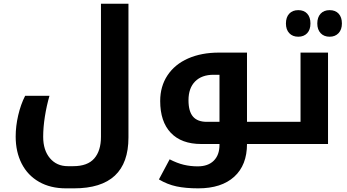

<svg xmlns="http://www.w3.org/2000/svg" viewBox="-20 -780 1882 1040"><path d="M336.9 240.2Q253.4 240.2 191.7 205.1Q129.9 169.9 97.4 106.2Q64.9 42.5 64.9 -40Q64.9 -96.7 78.6 -155.5Q92.3 -214.4 116.2 -261.2H248Q232.4 -207.5 223.1 -148.7Q213.9 -89.8 213.9 -39.1Q213.9 33.7 250.5 76.9Q287.1 120.1 347.2 120.1H377Q454.1 120.1 490.5 78.4Q526.9 36.6 526.9 -39.1V-759.8H675.8V-35.2Q675.8 240.2 380.9 240.2Z M1442.9 -120.1Q1447.8 -120.1 1447.8 -116.2V-4.9Q1447.8 0 1442.9 0H1317.9Q1317.9 114.3 1248.8 177.2Q1179.7 240.2 1053.7 240.2Q985.8 240.2 936.3 229.7Q886.7 219.2 840.8 191.9L898.9 83Q939.5 104 975.6 112.5Q1011.7 121.1 1050.8 121.1Q1107.4 121.1 1138.2 90.1Q1168.9 59.1 1168.9 4.9V0H1069.8Q962.9 0 905.3 -60.5Q847.7 -121.1 847.7 -232.9Q847.7 -312 887.2 -371.8Q926.8 -431.6 999 -463.4Q1071.3 -495.1 1166 -495.1H1317.9V-120.1ZM1168.9 -120.1V-375H1136.7Q1072.8 -375 1036.9 -338.9Q1001 -302.7 1001 -236.8Q1001 -176.8 1025.4 -148.4Q1049.8 -120.1 1100.1 -120.1Z M1433.1 0Q1428.2 0 1428.2 -4.9V-116.2Q1428.2 -120.1 1433.1 -120.1H1607.9V-495.1H1756.8V0ZM1595.7 -581.1Q1564.9 -581.1 1546.9 -600.3Q1528.8 -619.6 1528.8 -652.8Q1528.8 -686.5 1546.6 -705.8Q1564.5 -725.1 1595.7 -725.1Q1626.5 -725.1 1644 -706.1Q1661.6 -687 1661.6 -652.8Q1661.6 -618.7 1643.6 -599.9Q1625.5 -581.1 1595.7 -581.1ZM1765.6 -581.1Q1734.9 -581.1 1716.8 -600.3Q1698.7 -619.6 1698.7 -652.8Q1698.7 -686.5 1716.6 -705.8Q1734.4 -725.1 1765.6 -725.1Q1796.9 -725.1 1814.5 -705.8Q1832 -686.5 1832 -652.8Q1832 -619.6 1813.7 -600.3Q1795.4 -581.1 1765.6 -581.1Z"/></svg>

Font: Droid Arabic Kufi
Style: Bold
Weight: 700
Designer: Pascal Zoghbi
Foundry: Irfont.ir
Version: Version 1.00 February 28, 2013, initial release